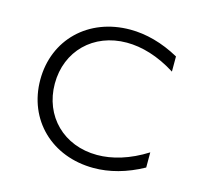

<svg xmlns="http://www.w3.org/2000/svg" viewBox="-86 -640 781 740"><g transform="rotate(15 305.0 -270.0)"><path d="M61 -270C61 -109.9 180.1 6 347 6C409.6 6 476.1 -11.4 543 -48.4V-108.9C473.9 -65.2 406.7 -46 347 -46C213.8 -46 119 -140.1 119 -270C119 -399.9 213.8 -494 347 -494C406.7 -494 473.9 -474.8 543 -431.1V-491.6C476.1 -528.6 409.6 -546 347 -546C180.1 -546 61 -430.1 61 -270Z"/></g></svg>

Font: Resamitz
Style: Regular
Weight: 500
Designer: gluk
Foundry: gluk
Version: Version 0.047